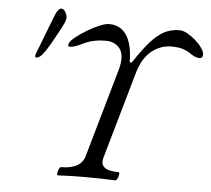

<svg xmlns="http://www.w3.org/2000/svg" viewBox="-52 -781 923 840"><g transform="rotate(5 409.5 -361.0)"><path d="M232 3Q228 3 229 -6Q230 -15 234 -24.5Q238 -34 242 -34Q330 -34 346 -91L456 -476Q475 -540 454 -571Q433 -602 389 -602Q336 -602 294 -582Q255 -562 236 -562Q226 -562 228 -573Q231 -585 251.5 -602Q272 -619 300 -636Q328 -653 355 -664.5Q382 -676 399 -676Q449 -676 475.5 -635Q502 -594 502 -517H511Q550 -576 580.5 -610.5Q611 -645 641 -660.5Q671 -676 708 -676Q723 -676 742 -665.5Q761 -655 778.5 -639.5Q796 -624 807.5 -607.5Q819 -591 819 -579Q819 -562 804 -562Q785 -562 758 -582Q727 -602 680 -602Q631 -602 592 -571Q553 -540 534 -476L424 -91Q408 -34 495 -34Q500 -34 499 -24.5Q498 -15 493.5 -6Q489 3 484 3Q420 0 353 0Q292 0 232 3ZM93 -502Q88 -502 88 -509Q88 -511 88.5 -513.5Q89 -516 90 -519L155 -687Q169 -725 184 -725Q195 -725 202.5 -711.5Q210 -698 210 -687Q210 -680 204 -665Q198 -650 180 -618L154 -571Q135 -538 120.5 -520Q106 -502 93 -502Z"/></g></svg>

Font: Junicode
Style: Italic
Weight: 400
Italic angle: -11°
Designer: Peter S. Baker
Version: Version 2.100; ttfautohint (v1.8.4)